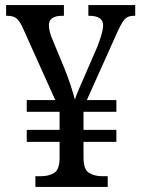

<svg xmlns="http://www.w3.org/2000/svg" viewBox="-20 -734 556 754"><path d="M119 0V-42H141Q171 -42 192 -54.5Q213 -67 214 -110V-177H85V-224H214V-295H85V-341H197L72 -619Q59 -649 46.5 -660.5Q34 -672 8 -672H4V-714H231V-672H225Q172 -672 172 -635Q172 -623 176 -607.5Q180 -592 188 -574L232 -468Q245 -436 257 -400Q269 -364 274 -343Q278 -356 289 -382Q300 -408 309 -428L362 -550Q372 -575 378.5 -598Q385 -621 385 -634Q385 -672 330 -672H327V-714H511V-672H504Q481 -672 468 -656.5Q455 -641 435 -595L321 -341H437V-295H308V-224H437V-177H308V-115Q308 -69 329 -55.5Q350 -42 381 -42H403V0Z"/></svg>

Font: Noto Serif Myanmar SemiCondensed
Style: Regular
Weight: 400
Width: 4
Designer: Ben Mitchell and the Monotype Design Team
Foundry: Monotype Imaging Inc.
Version: Version 2.106; ttfautohint (v1.8.4.7-5d5b)